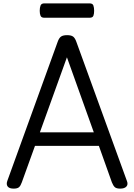

<svg xmlns="http://www.w3.org/2000/svg" viewBox="-20 -1102 795 1136"><path d="M61 14Q35 14 25.5 1.5Q16 -11 23 -31L321 -854Q329 -877 341 -885.5Q353 -894 377 -894Q401 -894 412.5 -885.5Q424 -877 432 -854L731 -31Q739 -11 728 1.5Q717 14 691 14Q669 14 659.5 5.5Q650 -3 642 -23L565 -239H187L109 -23Q102 -3 92.5 5.5Q83 14 61 14ZM216 -319H535L376 -763ZM242 -997Q225 -997 220 -1008.5Q215 -1020 215 -1038Q215 -1057 220 -1069.5Q225 -1082 242 -1082H510Q528 -1082 532.5 -1069.5Q537 -1057 537 -1038Q537 -1020 532.5 -1008.5Q528 -997 510 -997Z"/></svg>

Font: Playwrite HR Lijeva
Style: Regular
Weight: 400
Designer: Veronika Burian, José Scaglione
Foundry: TypeTogether
Version: Version 1.002